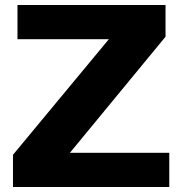

<svg xmlns="http://www.w3.org/2000/svg" viewBox="-20 -749 731 769"><path d="M32 0V-129L416 -592H50V-729H643V-602L260 -137H658V0Z"/></svg>

Font: Hubot Sans
Style: Bold
Weight: 700
Designer: Deni Anggara
Foundry: GitHub, Inc., Subsidiary of Microsoft Corporation
Version: Version 2.000